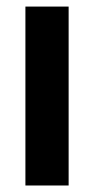

<svg xmlns="http://www.w3.org/2000/svg" viewBox="-20 -570 296 590"><path d="M58.1 -549.8H190.9V0H58.1Z"/></svg>

Font: Junction Bold
Style: Bold
Weight: 700
Designer: Caroline Hadilaksono
Foundry: Caroline Hadilaksono
Version: Version 001.001